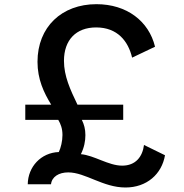

<svg xmlns="http://www.w3.org/2000/svg" viewBox="-20 -860 860 896"><path d="M565.5 15C665 15 735 -47.5 750 -135.5L652 -183.5C645 -129 613.5 -87 550 -87C486 -87 420 -135 357.5 -140.5C373 -172 378.5 -202 378.5 -229.5C378.5 -257.5 372.5 -279 362 -300.5H555V-371.5H341.5C307.5 -442.5 278.5 -505 278.5 -576C278.5 -673.5 335 -732 428.5 -732C528.5 -732 578.5 -667.5 596.5 -591L703.5 -642C674.5 -761.5 571.5 -840.5 430 -840.5C268.5 -840.5 155 -734.5 155 -571.5C155 -490 184.5 -427.5 219 -371.5H98V-300.5H252C263.5 -281 271.5 -259.5 271.5 -230C271.5 -201.5 264 -170.5 254.5 -150.5C171 -147.5 110.5 -81.5 109.5 0H218C222 -35.5 255 -55.5 298.5 -55.5C378.5 -55.5 460.5 15 565.5 15Z"/></svg>

Font: Spartan SemiBold
Style: Regular
Weight: 600
Designer: Matt Bailey, Mirko Velimirovic
Foundry: Matt Bailey
Version: Version 1.003